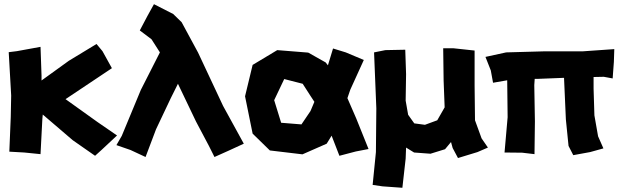

<svg xmlns="http://www.w3.org/2000/svg" viewBox="-20 -724 2964 914"><path d="M21.5 -475.6 33.2 -269.5 31.2 -167 24.4 -2 95.7 2 172.9 9.8 181.6 -157.2 183.6 -178.7 326.2 -56.6 432.6 17.6 463.9 -10.7 537.1 -79.1 443.4 -143.6 292 -252 512.7 -399.4 467.8 -480.5 439.5 -514.6 307.6 -434.6 177.7 -340.8V-364.3L172.9 -501L60.5 -480.5Z M712.9 -704.1 682.6 -649.4 645.5 -579.1 701.2 -537.1 741.2 -474.6 650.4 -295.9 559.6 -77.1 534.2 -33.2 601.6 -9.8 672.9 23.4 722.7 -108.4 793 -256.8 827.1 -325.2 913.1 -145.5 974.6 -29.3 1001 23.4 1068.4 -6.8 1140.6 -40 1042 -219.7 922.9 -473.6 844.7 -618.2 804.7 -657.2Z M1565.4 -493.2 1541 -413.1 1530.3 -426.8 1447.3 -473.6 1299.8 -485.4 1182.6 -415 1146.5 -265.6 1182.6 -87.9 1264.6 -7.8 1419.9 10.7 1535.2 -40 1558.6 -78.1 1595.7 17.6 1673.8 -2.9 1734.4 -14.6 1675.8 -160.2 1633.8 -256.8 1647.5 -296.9 1711.9 -438.5 1626 -474.6ZM1458 -267.6 1476.6 -239.3 1458 -195.3 1415 -131.8 1318.4 -139.6 1285.2 -247.1 1333 -347.7 1420.9 -325.2Z M1760.7 -474.6 1771.5 -208 1769.5 0 1753.9 156.2 1800.8 163.1 1895.5 169.9 1911.1 31.2 1913.1 -21.5 1951.2 2 2029.3 7.8 2098.6 -13.7 2127 -47.9 2134.8 -19.5 2160.2 28.3 2252.9 0 2302.7 -21.5 2272.5 -65.4 2241.2 -151.4 2239.3 -316.4V-483.4L2139.6 -494.1H2089.8L2091.8 -340.8L2096.7 -212.9L2061.5 -151.4L2002.9 -129.9L1952.1 -136.7L1922.9 -177.7L1911.1 -245.1L1913.1 -371.1L1909.2 -487.3L1814.5 -485.4Z M2291 -453.1 2316.4 -388.7 2327.1 -330.1 2394.5 -341.8 2396.5 -166 2381.8 2 2465.8 2.9 2524.4 9.8 2526.4 -146.5 2523.4 -318.4 2525.4 -348.6H2541L2665 -353.5L2673.8 -155.3L2686.5 -29.3L2709 14.6L2789.1 0L2852.5 -17.6L2827.1 -75.2L2809.6 -174.8L2805.7 -301.8V-357.4L2854.5 -358.4L2896.5 -350.6L2902.3 -429.7L2904.3 -490.2L2752 -479.5H2566.4L2389.6 -474.6Z"/></svg>

Font: MaokenAssortedSans-Lite
Style: Lite
Weight: 400
Version: Version 1.400